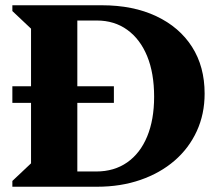

<svg xmlns="http://www.w3.org/2000/svg" viewBox="-20 -710 833 730"><path d="M207 0V-58H346Q414 -58 463.5 -92.5Q513 -127 539.5 -191Q566 -255 566 -342Q566 -432 539.5 -496.5Q513 -561 464 -596.5Q415 -632 348 -632H207V-690H367Q486 -690 574 -648.5Q662 -607 710 -532Q758 -457 758 -354Q758 -276 728 -211Q698 -146 643.5 -99Q589 -52 514 -26Q439 0 349 0ZM27 0V-22L98 -89V-601L27 -668V-690H274V0ZM27 -319V-382H413V-319Z"/></svg>

Font: Platypi Light
Style: Bold
Weight: 700
Version: Version 1.200